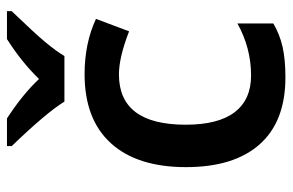

<svg xmlns="http://www.w3.org/2000/svg" viewBox="-160 -646 816 535"><g transform="rotate(-90 247.5 -378.0)"><path d="M299.8 9.8Q177.2 9.8 113.5 -61.8Q49.8 -133.3 49.8 -267.1Q49.8 -403.3 116.5 -476.6Q183.1 -549.8 309.1 -549.8Q394.5 -549.8 462.9 -518.1L428.2 -425.8Q355.5 -454.1 308.1 -454.1Q168 -454.1 168 -268.1Q168 -177.2 202.9 -131.6Q237.8 -85.9 305.2 -85.9Q381.8 -85.9 450.2 -124V-23.9Q419.4 -5.9 384.5 2Q349.6 9.8 299.8 9.8ZM484.4 -766.1V-752.9Q422.9 -689 397.7 -658.7Q372.6 -628.4 359.4 -606H232.4Q200.7 -657.2 108.4 -752.9V-766.1H185.5Q252.9 -722.2 295.4 -676.8Q342.8 -725.6 406.7 -766.1Z"/></g></svg>

Font: f2_52653          
Style: Regular
Weight: 600
Foundry: Ascender Corporation
Version: Version 1.10